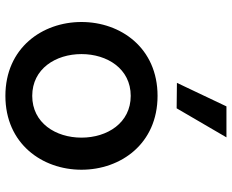

<svg xmlns="http://www.w3.org/2000/svg" viewBox="-92 -736 839 694"><g transform="rotate(90 327.0 -389.5)"><path d="M477 -789H365L280 -610L372 -609ZM327 10C500 10 594 -123 594 -265C594 -407 500 -540 327 -540C154 -540 60 -407 60 -265C60 -123 154 10 327 10ZM327 -87C229 -87 176 -172 176 -265C176 -358 229 -443 327 -443C425 -443 478 -358 478 -265C478 -172 425 -87 327 -87Z"/></g></svg>

Font: Be Vietnam Pro Medium
Style: Regular
Weight: 500
Designer: Lam Bao, Tony Le, Vietanh Nguyen
Foundry: Yellow Type Foundry
Version: Version 1.002